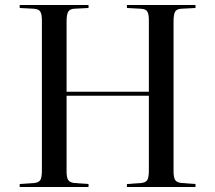

<svg xmlns="http://www.w3.org/2000/svg" viewBox="-20 -750 863 770"><path d="M59 0V-12L117 -16Q136 -18 142 -28.5Q148 -39 148 -67V-668Q148 -693 141.5 -703.5Q135 -714 115 -715L59 -718V-730H335V-718L277 -715Q261 -714 254 -703.5Q247 -693 247 -664V-382H577V-668Q577 -693 571 -703.5Q565 -714 544 -715L489 -718V-730H764V-718L707 -715Q688 -714 682 -702.5Q676 -691 676 -664V-63Q676 -38 682.5 -28Q689 -18 709 -16L764 -12V0H489V-12L546 -16Q565 -18 571 -28.5Q577 -39 577 -67V-366H247V-63Q247 -38 253.5 -28Q260 -18 279 -16L335 -12V0Z"/></svg>

Font: Display Regular
Style: Regular
Weight: 400
Designer: Latin by Veronika Burian and Jose Scaglione. Greek by Irene Vlachou. Cyrillic by Vera Evstafieva.
Foundry: TypeTogether
Version: Version 3.002